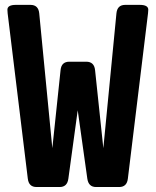

<svg xmlns="http://www.w3.org/2000/svg" viewBox="-20 -752 626 772"><path d="M127 0Q95.7 0 91.8 -33.7L10.7 -698.7Q9.8 -706.5 9.8 -712.9Q9.8 -732.4 43.9 -732.4H102.5Q134.3 -732.4 137.7 -698.7L190.4 -156.2L223.6 -470.7Q227.1 -503.9 258.8 -503.9H326.7Q358.9 -503.9 362.3 -469.7L395.5 -156.2L448.2 -698.7Q451.7 -732.4 483.4 -732.4H542Q576.2 -732.4 576.2 -712.9Q576.2 -706.5 575.2 -698.7L494.1 -33.7Q490.2 0 459 0H366.2Q335.9 0 331.1 -33.7L292.5 -308.6L254.9 -33.7Q250.5 0 219.7 0Z"/></svg>

Font: Simply Mono
Style: Bold
Weight: 700
Designer: Wojciech Kalinowski "wmk69" (wmk69@o2.pl)
Foundry: Wojciech Kalinowski "wmk69" (wmk69@o2.pl)
Version: Version 1.0.0